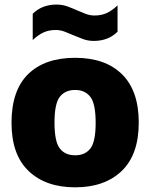

<svg xmlns="http://www.w3.org/2000/svg" viewBox="-20 -811 659 842"><path d="M309.5 10.5Q180.5 10.5 105.5 -61Q30.5 -132.5 30.5 -272.5Q30.5 -414.5 103.5 -486Q176.5 -557.5 309.5 -557.5Q442 -557.5 515.2 -485.2Q588.5 -413 588.5 -273.5Q588.5 -132.5 513.5 -61Q438.5 10.5 309.5 10.5ZM309.5 -130Q353.5 -130 376.5 -160Q399.5 -190 399.5 -272.5Q399.5 -356.5 376 -386.5Q352.5 -416.5 309.5 -416.5Q266 -416.5 242.5 -386.8Q219 -357 219 -273.5Q219 -190 242.2 -160Q265.5 -130 309.5 -130ZM391 -631.5Q366 -631.5 343.8 -639.8Q321.5 -648 300.5 -657Q281.5 -665.5 262.8 -672.5Q244 -679.5 224.5 -679.5Q195 -679.5 171.5 -669Q148 -658.5 123.5 -635.5V-750.5Q164 -791 228 -791Q253 -791 275.2 -783Q297.5 -775 318.5 -765.5Q337.5 -757 356.2 -750Q375 -743 394.5 -743Q424 -743 447.5 -753.5Q471 -764 495.5 -787.5V-672Q455 -631.5 391 -631.5Z"/></svg>

Font: Encode Sans XBd
Style: Regular
Weight: 800
Designer: Multiple Designers
Foundry: Impallari Type
Version: Version 3.002; ttfautohint (v1.8.3) -l 8 -r 50 -G 200 -x 14 